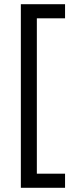

<svg xmlns="http://www.w3.org/2000/svg" viewBox="-20 -769 369 912"><path d="M289 -749V-682H155V56H289V123H79V-749Z"/></svg>

Font: Titillium Web[RUS by Daymarius]
Style: Regular
Weight: 400
Designer: Cyrillization by Daymarius
Foundry: Cyrillization by Daymarius
Version: Version 1.002 September 11, 2018